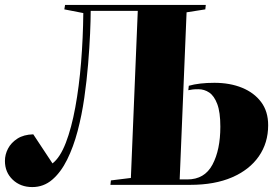

<svg xmlns="http://www.w3.org/2000/svg" viewBox="-22 -750 1121 779"><path d="M537 -706H346Q346 -670 343.5 -613.5Q341 -557 335.5 -490Q330 -423 320 -353Q310 -283 293 -218.5Q276 -154 250.5 -102.5Q225 -51 190 -21Q155 9 109 9Q61 9 29.5 -21Q-2 -51 -2 -97Q-2 -123 10.5 -147Q23 -171 48.5 -187.5Q74 -204 113 -205L191 -87Q222 -111 245 -170.5Q268 -230 283.5 -314.5Q299 -399 307 -497.5Q315 -596 316 -697L239 -712L242 -730H813L811 -712L735 -700L707 -22H738Q808 -22 840 -82Q872 -142 872 -236Q872 -295 859.5 -328Q847 -361 827 -374.5Q807 -388 783 -388Q768 -388 760 -387Q752 -386 742 -384L744 -402Q786 -414 848 -414Q911 -414 960 -394Q1009 -374 1037.5 -336Q1066 -298 1066 -242Q1066 -170 1028 -115.5Q990 -61 919.5 -30.5Q849 0 750 0H426L428 -18L509 -28Z"/></svg>

Font: Literata 72pt ExtraBold
Style: Italic
Weight: 800
Italic angle: -2°
Designer: Latin by Veronika Burian and Jose Scaglione. Greek by Irene Vlachou. Cyrillic by Vera Evstafieva
Foundry: TypeTogether
Version: Version 3.002